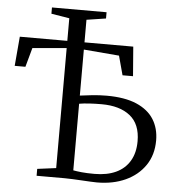

<svg xmlns="http://www.w3.org/2000/svg" viewBox="-55 -845 818 902"><g transform="rotate(5 354.0 -394.0)"><path d="M435 6.5Q424 6.5 404.8 5.5Q385.5 4.5 363.2 3.2Q341 2 319.8 1Q298.5 0 283 0H150.5V-32.5L239 -44V-610L78.5 -596L53.5 -505.5H3L15 -644H239V-750.5L153.5 -764.5V-794H411V-764.5L320 -750.5V-644H550L561 -505.5H511.5L487 -596L320 -610V-393Q344.5 -396.5 378.5 -400Q412.5 -403.5 445.5 -403.5Q531.5 -403.5 586.8 -379.8Q642 -356 668.8 -313.5Q695.5 -271 695.5 -214Q695.5 -146 661.8 -96.5Q628 -47 569.5 -20.2Q511 6.5 435 6.5ZM420.5 -32.5Q479.5 -32.5 521.5 -52Q563.5 -71.5 586.2 -109.8Q609 -148 609 -203Q609 -283.5 560.2 -322.5Q511.5 -361.5 425.5 -361.5Q395.5 -361.5 367.8 -359.8Q340 -358 320 -354.5V-40.5Q335.5 -37.5 359.8 -35Q384 -32.5 420.5 -32.5Z"/></g></svg>

Font: Merriweather 72pt Light
Style: Regular
Weight: 300
Version: Version 2.100